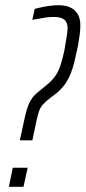

<svg xmlns="http://www.w3.org/2000/svg" viewBox="-20 -716 328 736"><path d="M56 -178 76 -270Q84 -305 93.5 -323.5Q103 -342 114 -352.5Q125 -363 138 -373L149 -382Q163 -393 174.5 -404Q186 -415 195.5 -430Q205 -445 212.5 -467.5Q220 -490 227 -524Q231 -551 235 -572Q239 -593 239 -608Q239 -622 234 -631.5Q229 -641 217.5 -646Q206 -651 184 -651Q179 -651 171 -650.5Q163 -650 153 -648.5Q143 -647 130.5 -644.5Q118 -642 104 -640L113 -682Q132 -687 148 -690Q164 -693 178 -694.5Q192 -696 202 -696Q224 -696 240 -691Q256 -686 267 -675.5Q278 -665 283 -651Q288 -637 288 -619Q288 -602 285.5 -583Q283 -564 279 -541Q272 -507 265.5 -480Q259 -453 250 -431.5Q241 -410 228.5 -392.5Q216 -375 198 -360L172 -340Q155 -327 145.5 -316.5Q136 -306 131 -293.5Q126 -281 121 -258L104 -178ZM14 0 29 -73H86L70 0Z"/></svg>

Font: Saira UltraCondensed Light
Style: Italic
Weight: 300
Width: 1
Italic angle: -12°
Designer: Hector Gatti with collaboration of the Omnibus-Type team
Foundry: Omnibus-Type
Version: Version 1.101